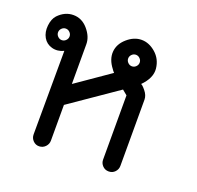

<svg xmlns="http://www.w3.org/2000/svg" viewBox="-96 -533 643 626"><g transform="rotate(20 225.5 -219.5)"><path d="M308 -382Q302 -388 294 -388Q286 -388 280 -382Q274 -376 274 -368Q274 -360 280 -354Q286 -348 294 -348Q302 -348 308 -354Q314 -360 314 -368Q314 -376 308 -382ZM64 -384Q58 -390 50 -390Q42 -390 36 -384Q30 -378 30 -370Q30 -362 36 -356Q42 -350 50 -350Q58 -350 64 -356Q70 -362 70 -370Q70 -378 64 -384ZM310 -253 293 -267 129 -154V-30Q129 -18 120.5 -9Q112 0 99.5 0.5Q87 1 78 -8Q69 -17 69 -30L70 -320Q49 -310 29 -315.5Q9 -321 -1 -338.5Q-11 -356 -8.5 -379.5Q-6 -403 6 -416Q29 -440 58.5 -440Q88 -440 109 -415.5Q130 -391 130 -365V-227L247 -308Q242 -313 239 -318Q218 -345 220 -372Q222 -399 245.5 -419.5Q269 -440 295 -440Q321 -440 344 -420Q367 -400 370.5 -368Q374 -336 342 -304Q346 -304 358 -289.5Q370 -275 370 -260V-30Q370 -18 361.5 -9Q353 0 340 0Q327 0 318.5 -9Q310 -18 310 -30Z"/></g></svg>

Font: SOV_Station
Style: Bold
Weight: 700
Version: Version 1.00